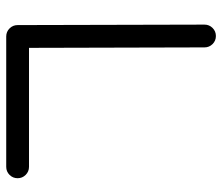

<svg xmlns="http://www.w3.org/2000/svg" viewBox="-68 -646 714 617"><g transform="rotate(90 288.5 -337.0)"><path d="M96.7 -0.5Q81.5 -0.5 70.8 -11.2Q60.1 -22 60.1 -37.1L58.6 -637.2V-637.7Q58.6 -652.8 69.3 -663.6Q80.1 -674.3 95.2 -674.3Q110.4 -674.3 121.1 -663.6Q131.8 -652.8 131.8 -637.7V-637.2L133.3 -73.7H515.6Q530.8 -73.7 541.5 -63Q552.2 -52.2 552.2 -37.1Q552.2 -22 541.5 -11.2Q530.8 -0.5 515.6 -0.5Z"/></g></svg>

Font: Manjari
Style: Regular
Weight: 400
Designer: Santhosh Thottingal <santhosh.thottingal@gmail.com>
Foundry: SMC
Version: Version 2.000